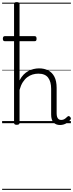

<svg xmlns="http://www.w3.org/2000/svg" viewBox="-20 -1166 691 1817"><path d="M548 17Q528 17 512 10.5Q496 4 485.5 -8Q475 -20 469.5 -38.5Q464 -57 464 -82V-326Q464 -393 435.5 -431Q407 -469 343 -469Q315 -469 288.5 -461Q262 -453 238.5 -435.5Q215 -418 196 -388.5Q177 -359 165 -315V-4Q165 6 158.5 10.5Q152 15 138 15Q125 15 119 10.5Q113 6 113 -4V-1127Q113 -1137 119 -1141.5Q125 -1146 138 -1146Q152 -1146 158.5 -1141.5Q165 -1137 165 -1127V-405Q182 -438 203 -459.5Q224 -481 248.5 -494Q273 -507 299 -513Q325 -519 350 -519Q398 -519 435.5 -500Q473 -481 494.5 -440.5Q516 -400 516 -334V-94Q516 -74 520.5 -60Q525 -46 534.5 -38.5Q544 -31 558 -31Q569 -31 578.5 -34Q588 -37 598 -44.5Q608 -52 618 -62Q624 -68 630.5 -67.5Q637 -67 643 -60Q649 -54 650.5 -47.5Q652 -41 647 -34Q636 -19 620 -7Q604 5 585.5 11Q567 17 548 17ZM26 -776Q15 -776 11 -782.5Q7 -789 7 -799Q7 -810 11 -817Q15 -824 26 -824H307Q319 -824 322.5 -817Q326 -810 326 -799Q326 -789 322.5 -782.5Q319 -776 307 -776ZM0 621H651V631H0ZM0 -20H651V0H0ZM0 -505H651V-500H0ZM0 -1141H651V-1131H0Z"/></svg>

Font: Playwrite BR Guides
Style: Regular
Weight: 400
Designer: Veronika Burian, José Scaglione
Foundry: TypeTogether
Version: Version 1.003